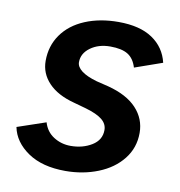

<svg xmlns="http://www.w3.org/2000/svg" viewBox="-65 -573 606 645"><g transform="rotate(10 238.0 -250.0)"><path d="M12 -105 109 -138Q118 -107 144 -90.5Q170 -74 202 -74Q243 -74 274 -93Q305 -112 305 -146Q305 -167 287 -181.5Q269 -196 231 -207L188 -219Q131 -234 100.5 -266Q70 -298 70 -341Q70 -392 97.5 -431Q125 -470 175 -491Q225 -512 289 -512Q362 -512 405 -483Q448 -454 460 -403L366 -370Q357 -400 336 -413Q315 -426 276 -426Q236 -426 208.5 -406Q181 -386 181 -356Q181 -340 198.5 -326.5Q216 -313 251 -303L292 -293Q357 -276 390 -240.5Q423 -205 423 -157Q423 -106 392.5 -67.5Q362 -29 310.5 -8.5Q259 12 199 12Q120 12 71 -21.5Q22 -55 12 -105Z"/></g></svg>

Font: Oak Sans Semibold
Style: Italic
Weight: 600
Italic angle: -9.49998°
Foundry: Erik Kennedy, Walven
Version: Version 1.000